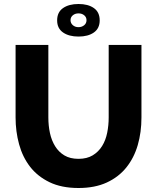

<svg xmlns="http://www.w3.org/2000/svg" viewBox="-20 -935 787 961"><path d="M266 -833Q266 -874 295.5 -894.5Q325 -915 373 -915Q421 -915 450 -894.5Q479 -874 479 -833Q479 -793 450 -772.5Q421 -752 373 -752Q325 -752 295.5 -772.5Q266 -793 266 -833ZM373 -868Q356 -868 344.5 -858.5Q333 -849 333 -834Q333 -819 344.5 -809Q356 -799 373 -799Q389 -799 401 -808.5Q413 -818 413 -834Q413 -849 401.5 -858.5Q390 -868 373 -868ZM373 -140Q415 -140 444 -157.5Q473 -175 491 -204Q509 -233 516.5 -270.5Q524 -308 524 -347V-710H688V-347Q688 -273 669.5 -209Q651 -145 612.5 -97Q574 -49 514.5 -21.5Q455 6 373 6Q288 6 228 -23Q168 -52 130.5 -100.5Q93 -149 75.5 -213Q58 -277 58 -347V-710H222V-347Q222 -306 230 -269Q238 -232 256 -203Q274 -174 302.5 -157Q331 -140 373 -140Z"/></svg>

Font: Boldmen
Style: Bold
Weight: 700
Designer: Matt McInerney, Pablo Impallari, Rodrigo Fuenzalida
Foundry: LIVING CONCEPT
Version: Version 1.000